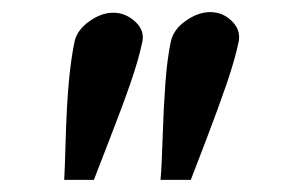

<svg xmlns="http://www.w3.org/2000/svg" viewBox="-20 -697 468 317"><path d="M374 -628Q368 -599 354.5 -559.5Q341 -520 321.5 -469Q302 -418 295 -400H245Q247 -421 248.5 -469.5Q250 -518 253 -559Q256 -600 262 -628Q266 -648 286.5 -662.5Q307 -677 327 -677Q348 -677 363 -662Q378 -647 374 -628ZM215 -628Q209 -599 195.5 -560Q182 -521 161.5 -468.5Q141 -416 135 -400H86Q87 -416 88.5 -468.5Q90 -521 93.5 -560Q97 -599 103 -628Q107 -647 127 -661.5Q147 -676 167 -676Q187 -676 203 -661.5Q219 -647 215 -628Z"/></svg>

Font: GFS Artemisia
Style: Bold Italic
Weight: 700
Italic angle: -12°
Designer: Designed by Takis Katsoulidis and George D. Matthiopoulos.
Foundry: Designed by Takis Katsoulidis and George D. Matthiopoulos.
Version: Version 1.0